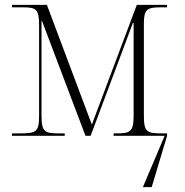

<svg xmlns="http://www.w3.org/2000/svg" viewBox="-20 -556 758 786"><path d="M29 0H245V-10H224C163 -10 150 -15 150 -83V-470H152L330 0H351L524 -462H527V-83C527 -15 513 -10 454 -10H445V0H654L565 210H601L664 0V-10H644C581 -10 569 -15 569 -83V-459C569 -518 582 -526 638 -526H664V-536H540L356 -46L172 -536H29V-526H72C127 -526 140 -520 140 -453V-83C140 -15 129 -10 58 -10H29Z"/></svg>

Font: Noto Serif Display ExtraLight
Style: Regular
Weight: 200
Designer: Monotype Design Team
Foundry: Monotype Imaging Inc.
Version: Version 2.009